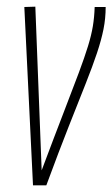

<svg xmlns="http://www.w3.org/2000/svg" viewBox="-20 -553 337 576"><path d="M119 3H79L53 -532L86 -533L105 -42Q144 -146 171.5 -217Q199 -288 216.5 -335Q234 -382 244 -414.5Q254 -447 258.5 -474Q263 -501 264 -532H297Q297 -498 290.5 -465.5Q284 -433 271 -394Q258 -355 237 -302Q216 -249 186.5 -174.5Q157 -100 119 3Z"/></svg>

Font: Georama Condensed ExtraLight
Style: Italic
Weight: 200
Width: 3
Italic angle: -9°
Designer: Jean-Baptiste Levee
Foundry: Production Type
Version: Version 1.000